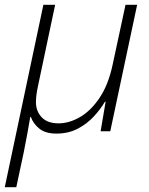

<svg xmlns="http://www.w3.org/2000/svg" viewBox="-42 -551 626 806"><path d="M-22 234.9 140.1 -530.8H189.5L117.7 -190.9Q112.3 -166 110.6 -149.9Q108.9 -133.8 108.9 -122.6Q108.9 -84 133.1 -58.6Q157.2 -33.2 204.1 -33.2Q248 -33.2 293.5 -59.3Q338.9 -85.4 375.7 -139.9Q412.6 -194.3 430.7 -278.8L484.9 -530.8H533.7L420.9 0H380.4L401.4 -124H398.4Q379.9 -92.3 351.3 -61.5Q322.8 -30.8 283.9 -10.5Q245.1 9.8 194.3 9.8Q149.4 9.8 123.8 -10.5Q98.1 -30.8 87.4 -60.1H85Q80.6 -32.2 73.2 7.6Q65.9 47.4 58.1 86.4L26.4 234.9Z"/></svg>

Font: Open Sans Light
Style: Italic
Weight: 300
Italic angle: -12°
Designer: Monotype Design Team
Foundry: Monotype Imaging Inc.
Version: Version 3.003; ttfautohint (v1.8.4)